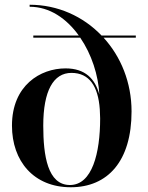

<svg xmlns="http://www.w3.org/2000/svg" viewBox="-20 -780 624 810"><path d="M535 -310C535 -432 490 -541 417 -621H553V-630H408.5C331 -711 223.5 -760 105 -760V-751.5C190 -751.5 261 -701.5 312.5 -630H120.5V-621H318.5C366.5 -551 395 -462.5 399 -381.5C381 -447.5 339.5 -491.5 256.5 -491.5C150.5 -491.5 30.5 -420 30.5 -250C30.5 -100 122.5 10 278.5 10C434.5 10 535 -100 535 -310ZM162.5 -250C162.5 -396.5 205 -472.5 281.5 -472.5C357 -472.5 394 -416 401 -319L402.5 -280.5C402.5 -134 369 0.5 275 0.5C181 0.5 162.5 -123 162.5 -250Z"/></svg>

Font: Bodoni* 24pt Medium
Style: Regular
Weight: 500
Version: Version 2.3